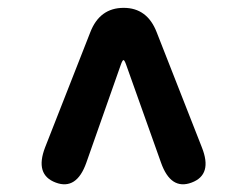

<svg xmlns="http://www.w3.org/2000/svg" viewBox="-20 -780 629 489"><path d="M122 -315Q68 -335 95 -405L210 -698Q234 -760 295 -760Q355 -760 379 -698L494 -405Q522 -335 468 -315Q415 -295 390 -366L301 -616Q297 -627 294.5 -627Q292 -627 288 -616L200 -366Q175 -295 122 -315Z"/></svg>

Font: Resource Han Rounded JP
Style: Bold
Weight: 700
Designer: Cyano Hao (round all glyphs); Ryoko NISHIZUKA 西塚涼子 (kana, bopomofo & ideographs); Paul D. Hunt (Latin, Greek & Cyrillic)
Foundry: Cyano Hao
Version: 0.990